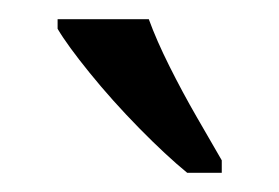

<svg xmlns="http://www.w3.org/2000/svg" viewBox="-20 -786 291 200"><path d="M175 -606Q153 -624 125 -652.5Q97 -681 73.5 -710Q50 -739 40 -756V-766H135Q143 -744 156.5 -717Q170 -690 185 -664Q200 -638 211 -619V-606Z"/></svg>

Font: Noto Serif Lao ExtraCondensed
Style: Regular
Weight: 400
Width: 2
Designer: Monotype Design Team
Foundry: Monotype Imaging Inc.
Version: Version 2.003; ttfautohint (v1.8.4.7-5d5b)